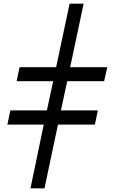

<svg xmlns="http://www.w3.org/2000/svg" viewBox="-20 -780 618 1040"><path d="M145 240H221L294 -105H494L510 -182H310L344 -340H544L561 -416H360L433 -760H357L284 -416H86L70 -340H268L234 -182H36L20 -105H217Z"/></svg>

Font: Noto Serif Semi
Style: Italic
Weight: 600
Italic angle: -12°
Designer: Monotype Design Team
Foundry: Monotype Imaging Inc.
Version: Version 1.901